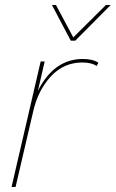

<svg xmlns="http://www.w3.org/2000/svg" viewBox="-20 -745 461 765"><path d="M280 -583H262L187 -725H203L272 -596L402 -725H421ZM131 -383Q195 -510 310 -510Q350 -510 372 -495L365 -482Q345 -496 308 -496Q234 -496 182.5 -440.5Q131 -385 112 -300L42 0H26L142 -500H158Z"/></svg>

Font: Elaine Sans Thin
Style: Italic
Weight: 250
Italic angle: -13°
Designer: Wei Huang
Foundry: Wei Huang
Version: Version 2.001;December 24, 2019;FontCreator 12.0.0.2547 64-b